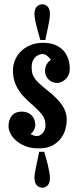

<svg xmlns="http://www.w3.org/2000/svg" viewBox="-20 -732 371 903"><path d="M308.1 -408.2Q308.1 -390.1 301.5 -377.4Q294.9 -364.7 285.6 -356.9Q276.4 -349.1 266.4 -345.5Q256.3 -341.8 249 -341.8Q241.7 -341.8 231.9 -344.5Q222.2 -347.2 213.4 -353.8Q204.6 -360.4 198.2 -371.6Q191.9 -382.8 191.9 -399.9Q191.9 -409.7 194.8 -418.5Q197.3 -426.3 202.9 -434.8Q208.5 -443.4 219.2 -450.2Q212.4 -460 206.1 -465.8Q199.7 -471.7 194.3 -474.1Q188 -477.1 182.1 -478Q169.9 -478 160.2 -473.1Q150.4 -468.3 143.3 -460.2Q136.2 -452.1 132.6 -441.4Q128.9 -430.7 128.9 -418.9Q128.9 -404.8 130.6 -393.3Q132.3 -381.8 139.4 -369.6Q146.5 -357.4 160.6 -343.3Q174.8 -329.1 199.2 -310.1Q223.6 -291 241.5 -273.4Q259.3 -255.9 271 -239Q282.7 -222.2 288.3 -204.6Q293.9 -187 293.9 -168Q293.9 -149.4 288.1 -126.2Q282.2 -103 267.3 -82.5Q252.4 -62 227.1 -48.1Q201.7 -34.2 163.1 -34.2Q125 -34.2 97.9 -45.4Q70.8 -56.6 53.5 -72.8Q36.1 -88.9 28.1 -106.7Q20 -124.5 20 -138.2Q20 -152.3 23.7 -164.8Q27.3 -177.2 34.9 -186.8Q42.5 -196.3 54.4 -201.7Q66.4 -207 83 -207Q110.8 -207 128.4 -189.9Q146 -172.9 146 -142.1Q145.5 -135.3 143.1 -128.4Q140.6 -122.6 136.5 -115.5Q132.3 -108.4 124 -102.1Q129.4 -98.1 134.5 -96.2Q139.6 -94.2 144 -93.3Q149.4 -91.8 153.8 -91.8Q158.7 -91.8 165.5 -94.7Q172.4 -97.7 178.7 -104Q185.1 -110.4 189.5 -119.4Q193.8 -128.4 193.8 -141.1Q193.8 -153.3 191.7 -163.6Q189.5 -173.8 182.6 -185.1Q175.8 -196.3 163.1 -209.7Q150.4 -223.1 128.9 -242.2Q107.4 -260.3 91.1 -278.1Q74.7 -295.9 63.5 -314.9Q52.2 -334 46.6 -355.2Q41 -376.5 41 -401.9Q41 -427.2 51 -450.4Q61 -473.6 79.3 -491.5Q97.7 -509.3 123.8 -520Q149.9 -530.8 182.1 -530.8Q214.8 -530.8 238.8 -521Q262.7 -511.2 278.1 -494.4Q293.5 -477.5 300.8 -455.3Q308.1 -433.1 308.1 -408.2ZM214.8 104Q214.8 128.9 204.1 139.9Q193.4 150.9 179.2 150.9Q165 150.9 153.6 139.9Q142.1 128.9 142.1 103Q142.1 92.3 145.3 74.7Q148.4 57.1 152.3 39.1Q156.2 21 159.7 5.1Q163.1 -10.7 164.1 -18.1H188Q189.9 -10.7 194.6 4.9Q199.2 20.5 203.6 38.3Q208 56.2 211.4 74Q214.8 91.8 214.8 104ZM214.8 -665Q214.8 -653.8 211.9 -636Q209 -618.2 205.1 -600.1Q201.2 -582 197.8 -566.7Q194.3 -551.3 193.8 -543.9H169.9Q168 -551.3 163.3 -566.4Q158.7 -581.5 154.1 -599.6Q149.4 -617.7 145.8 -635.5Q142.1 -653.3 142.1 -666Q142.1 -690.4 153.6 -701.2Q165 -711.9 179.2 -711.9Q193.4 -711.9 204.1 -700.9Q214.8 -689.9 214.8 -665Z"/></svg>

Font: Rum Raisin
Style: Regular
Weight: 400
Designer: Astigmatic (AOETI)
Foundry: Astigmatic (AOETI)
Version: Version 1.000